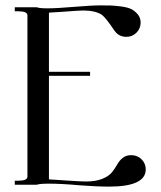

<svg xmlns="http://www.w3.org/2000/svg" viewBox="-20 -687 597 714"><path d="M354 -667Q378 -667 392 -666.5Q406 -666 430 -663Q454 -660 467.5 -653.5Q481 -647 492 -634Q503 -621 503 -603Q503 -581 487.5 -565.5Q472 -550 450 -550Q421 -550 405 -574Q374 -620 360 -631Q336 -648 289 -648Q278 -648 258.5 -646.5Q239 -645 210 -643Q181 -641 162 -640V-420H315V-405H162V-20Q176 -19 230 -15.5Q284 -12 299 -12Q336 -12 360.5 -22Q385 -32 396.5 -46.5Q408 -61 416 -75.5Q424 -90 436.5 -100Q449 -110 468 -110Q491 -110 506.5 -94.5Q522 -79 522 -57Q522 7 385 7Q340 7 275 2Q209 -4 162 -4Q126 -4 117 0H35V-15H48Q82 -15 82 -30V-630Q82 -645 48 -645H35V-660H117Q126 -656 156 -656Q191 -656 255.5 -661.5Q320 -667 354 -667Z"/></svg>

Font: kawoszeh
Style: Medium
Weight: 500
Version: Version 000.030